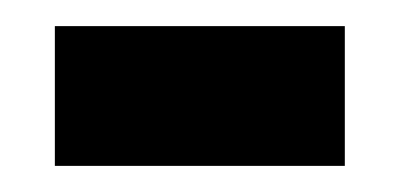

<svg xmlns="http://www.w3.org/2000/svg" viewBox="-20 -747 307 147"><path d="M244 -727H22V-620H244Z"/></svg>

Font: Advent Pro ExtraBold
Style: Regular
Weight: 800
Designer: VivaRado, Andreas Kalpakidis
Foundry: VivaRado, Andreas Kalpakidis
Version: Version 3.000